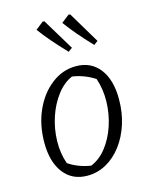

<svg xmlns="http://www.w3.org/2000/svg" viewBox="-111 -797 686 877"><g transform="rotate(-15 231.5 -358.5)"><path d="M193 8Q122 8 81.5 -44.5Q41 -97 41 -188Q41 -272 71.5 -340Q102 -408 154.5 -448.5Q207 -489 270 -489Q341 -489 381.5 -437Q422 -385 422 -293Q422 -230 404.5 -175.5Q387 -121 355.5 -79.5Q324 -38 282.5 -15Q241 8 193 8ZM221 -32Q263 -49 294.5 -89.5Q326 -130 344 -184Q362 -238 363.5 -296.5Q365 -355 347 -408Q297 -440 241 -448Q200 -430 168.5 -388.5Q137 -347 119 -293Q101 -239 99.5 -181Q98 -123 116 -72Q162 -41 221 -32ZM256 -561Q217 -602 189.5 -634Q162 -666 140 -696L177 -725L185 -724L275 -575ZM377 -561Q338 -602 311 -634Q284 -666 262 -696L299 -725L307 -724L396 -575Z"/></g></svg>

Font: Piazzolla Light
Style: Italic
Weight: 300
Italic angle: -11.3°
Designer: Juan Pablo del Peral
Foundry: Huerta Tipografica
Version: Version 1.330